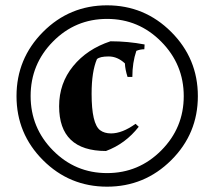

<svg xmlns="http://www.w3.org/2000/svg" viewBox="-20 -686 805 721"><path d="M141.5 -84.5Q42 -184 42 -325Q42 -466 141.5 -566Q241 -666 382 -666Q523 -666 623 -566Q723 -466 723 -325Q723 -184 623 -84.5Q523 15 382 15Q241 15 141.5 -84.5ZM382 -615Q263 -615 179 -530Q95 -445 95 -325.5Q95 -206 179 -121Q263 -36 382 -36Q501 -36 585.5 -121Q670 -206 670 -325Q670 -444 585.5 -529.5Q501 -615 382 -615ZM397 -185Q439 -185 489 -221L501 -210Q451 -146 378 -119Q202 -119 202 -287Q202 -373 254.5 -437.5Q307 -502 395 -531Q460 -531 523 -519L522 -501Q506 -501 492 -495Q477 -451 477 -397H459Q450 -425 449 -448Q421 -474 388 -474Q355 -474 344 -464Q324 -417 324 -334Q324 -221 356 -197Q372 -185 397 -185Z"/></svg>

Font: Almendra SC
Style: Bold
Weight: 700
Designer: Ana Sanfelippo
Foundry: Ana Sanfelippo
Version: Version 1.003